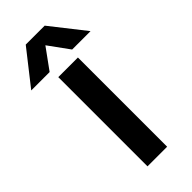

<svg xmlns="http://www.w3.org/2000/svg" viewBox="-379 -938 989 989"><g transform="rotate(-45 116.0 -443.5)"><path d="M47 -887H185L332 -700H198L116 -813L34 -700H-100ZM47 -650H190V0H47Z"/></g></svg>

Font: Overused Grotesk
Style: Bold
Weight: 700
Version: Version 0.003